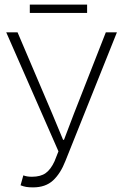

<svg xmlns="http://www.w3.org/2000/svg" viewBox="-20 -799 531 831"><path d="M123 12Q105 12 93.5 10Q82 8 69 3L81 -40Q96 -34 118 -34Q156 -34 178 -50Q200 -66 216 -101L233 -144L7 -659H56L206 -307L253 -194H257L300 -307L438 -659H486L263 -102Q242 -48 209.5 -18Q177 12 123 12ZM109 -743V-779H357V-743Z"/></svg>

Font: Giro Light
Style: Regular
Weight: 300
Designer: Paul D. Hunt
Foundry: Adobe Systems Incorporated
Version: Version 1.000;PS 1.0;hotconv 1.0.88;makeotf.lib2.5.647800